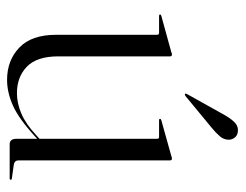

<svg xmlns="http://www.w3.org/2000/svg" viewBox="-92 -562 660 516"><g transform="rotate(90 238.0 -304.0)"><path d="M353 -18.5V-75.5V-77.5V-396.5Q353 -398.5 352 -400Q351 -401.5 348 -401.5H302.5Q301 -401.5 300.2 -402.2Q299.5 -403 299.5 -404Q299.5 -405.5 300.5 -406.2Q301.5 -407 303 -407.5L399.5 -434.5Q403 -436 404.2 -436Q405.5 -436 407 -436Q409 -436 410 -434.5Q411 -433 411 -431V-23.5Q411 -18.5 414 -15.2Q417 -12 423 -11L458.5 -6Q461.5 -6 462.2 -5Q463 -4 463 -2.5Q463 -1.5 462.2 -0.8Q461.5 0 459.5 0H367.5Q360.5 0 356.8 -4.5Q353 -9 353 -18.5ZM73.5 -125V-396.5Q73.5 -398.5 72.2 -400Q71 -401.5 67.5 -401.5H22Q21 -401.5 20 -402.2Q19 -403 19 -404Q19 -405.5 20 -406.2Q21 -407 22.5 -407.5L120.5 -434.5Q123.5 -436 125 -436Q126.5 -436 127.5 -436Q129.5 -436 130.5 -434.5Q131.5 -433 131.5 -431V-130.5Q131.5 -73 159.2 -46.2Q187 -19.5 230.5 -19.5Q257.5 -19.5 285.5 -31.5Q313.5 -43.5 343.5 -71.5L359.5 -86L363 -83L346.5 -68Q299 -24.5 263.8 -8.8Q228.5 7 194.5 7Q142.5 7 108 -25.8Q73.5 -58.5 73.5 -125ZM286 -572Q296.5 -591.5 306.8 -602.5Q317 -613.5 329.5 -613.5Q342.5 -613.5 349 -605.8Q355.5 -598 355.5 -589Q355.5 -575.5 346.2 -564.8Q337 -554 323.5 -543L237.5 -472Q236.5 -471.5 234.8 -471Q233 -470.5 232 -471.5Q231.5 -472.5 231.8 -473.8Q232 -475 233 -477Z"/></g></svg>

Font: Fraunces 120pt Light
Style: Regular
Weight: 300
Version: Version 1.000;[b76b70a41]